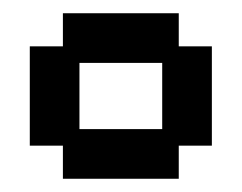

<svg xmlns="http://www.w3.org/2000/svg" viewBox="-20 -620 365 290"><path d="M25 -550V-400H75V-350H250V-400H300V-550H250V-600H75V-550ZM100 -425V-525H225V-425Z"/></svg>

Font: LS-VG5000
Style: Regular
Weight: 400
Designer: Justin Bihan, 2021
Foundry: Justin Bihan, 2021
Version: Version 1.000;Glyphs 3.1.2 (3151)